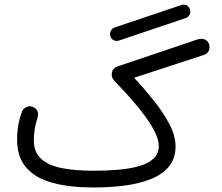

<svg xmlns="http://www.w3.org/2000/svg" viewBox="-20 -790 970 839"><path d="M461.9 -632.3Q458.5 -644.5 464.6 -655.8Q470.7 -667 482.4 -670.4L772.5 -768.1Q784.2 -772 795.4 -766.6Q806.6 -761.2 810.1 -748.5Q814 -736.3 808.6 -725.6Q803.2 -714.8 791 -710.9L500 -612.8Q487.8 -608.9 476.8 -614.3Q465.8 -619.6 461.9 -632.3ZM54.7 -179.7Q54.7 -246.1 76.7 -303.7Q83.5 -317.9 97.9 -323.2Q112.3 -328.6 126 -321.8Q154.3 -307.6 143.1 -272.5Q127.9 -224.1 127.9 -177.2Q127.9 -125.5 159.4 -96.4Q190.9 -67.4 249 -55.7Q307.1 -43.9 387.7 -43.9Q442.9 -43.9 493.9 -48.1Q544.9 -52.2 585.7 -63.5Q626.5 -74.7 650.1 -96.2Q673.8 -117.7 673.8 -151.9Q673.8 -178.7 657.2 -212.4Q640.6 -246.1 613.3 -283.2Q585.9 -320.3 553.5 -357.2Q521 -394 489.3 -426.3Q479 -437 473.6 -444.8Q468.3 -452.6 468.3 -464.8Q468.3 -491.7 495.6 -500.5L843.3 -617.7Q861.8 -623.5 875.7 -617.2Q889.6 -610.8 894 -595.2Q897.9 -579.1 891.6 -566.7Q885.3 -554.2 870.1 -549.8L566.4 -450.2Q612.8 -399.9 654.1 -347.9Q695.3 -295.9 721.2 -245.8Q747.1 -195.8 747.1 -150.4Q747.1 -97.7 718.5 -62.7Q689.9 -27.8 639.9 -7.8Q589.8 12.2 525.1 20.8Q460.4 29.3 388.2 29.3Q285.6 29.3 210.9 9.3Q136.2 -10.7 95.5 -56.6Q54.7 -102.5 54.7 -179.7Z"/></svg>

Font: Mikhak-DS1-FD Regular
Style: Regular
Weight: 400
Designer: Amin Abedi
Version: Version 3.2